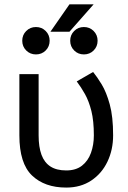

<svg xmlns="http://www.w3.org/2000/svg" viewBox="-20 -846 585 876"><path d="M156.2 -507.8H68.4V-228.5Q68.4 -100.6 126 -45.4Q183.6 9.8 282.2 9.8Q348.1 9.8 396.2 -22.2Q444.3 -54.2 470.2 -108.4Q496.1 -162.6 496.1 -228.5Q496.1 -314 480.7 -369.9Q465.3 -425.8 444.1 -460.7Q422.9 -495.6 404.8 -517.6L330.1 -474.6Q350.1 -448.2 367.9 -416.3Q385.7 -384.3 397 -339.4Q408.2 -294.4 408.2 -228.5Q408.2 -185.1 395 -148.4Q381.8 -111.8 354 -90.1Q326.2 -68.4 282.2 -68.4Q238.3 -68.4 210.4 -86.2Q182.6 -104 169.4 -139.6Q156.2 -175.3 156.2 -228.5ZM296.9 -701.2 407.2 -826.2H296.9L210 -701.2ZM206.5 -660.2Q206.5 -686.5 188.5 -704.6Q170.4 -722.7 144 -722.7Q117.7 -722.7 99.6 -704.6Q81.5 -686.5 81.5 -660.2Q81.5 -633.8 99.6 -615.7Q117.7 -597.7 144 -597.7Q170.4 -597.7 188.5 -615.7Q206.5 -633.8 206.5 -660.2ZM425.3 -660.2Q425.3 -686.5 407.2 -704.6Q389.2 -722.7 362.8 -722.7Q336.4 -722.7 318.4 -704.6Q300.3 -686.5 300.3 -660.2Q300.3 -633.8 318.4 -615.7Q336.4 -597.7 362.8 -597.7Q389.2 -597.7 407.2 -615.7Q425.3 -633.8 425.3 -660.2Z"/></svg>

Font: Giphurs SC
Style: Regular
Weight: 400
Version: Version 0.920